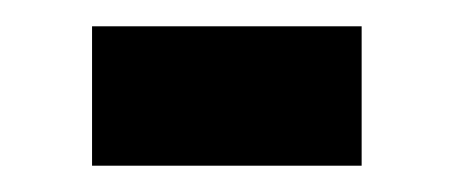

<svg xmlns="http://www.w3.org/2000/svg" viewBox="-20 -358 345 146"><path d="M50 -232V-338H255V-232Z"/></svg>

Font: Saira Condensed
Style: Bold
Weight: 700
Width: 3
Designer: Hector Gatti with collaboration of the Omnibus-Type team
Foundry: Omnibus-Type
Version: Version 1.101